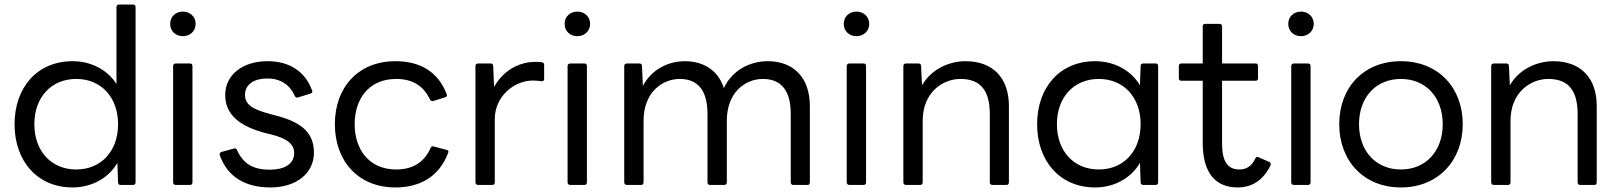

<svg xmlns="http://www.w3.org/2000/svg" viewBox="-20 -788 7119 844"><path d="M299 36C384 36 458 -6 496 -72L499 13C499 22 504 25 511 25H565C572 25 576 21 576 13V-757C576 -764 572 -768 565 -768H503C496 -768 492 -764 492 -757V-419C452 -481 381 -519 299 -519C144 -519 44 -404 44 -242C44 -80 144 36 299 36ZM315 -43C206 -43 131 -123 131 -242C131 -361 206 -441 315 -441C424 -441 499 -361 499 -242C499 -123 424 -43 315 -43Z M784 -629C815 -629 840 -651 840 -683C840 -715 815 -737 784 -737C752 -737 728 -715 728 -683C728 -651 752 -629 784 -629ZM815 25C822 25 826 21 826 13V-498C826 -505 822 -509 815 -509H753C746 -509 741 -505 741 -498V13C741 21 746 25 753 25Z M1169 36C1281 36 1360 -25 1360 -117C1360 -197 1315 -248 1197 -279L1167 -287C1087 -308 1057 -330 1057 -371C1057 -417 1097 -443 1155 -443C1212 -443 1253 -417 1276 -366C1279 -360 1283 -357 1291 -360L1346 -377C1352 -379 1355 -384 1352 -390C1320 -478 1248 -519 1156 -519C1044 -519 970 -457 970 -371C970 -294 1019 -239 1136 -206L1168 -198C1241 -180 1273 -156 1273 -115C1273 -65 1227 -42 1166 -42C1096 -42 1050 -66 1022 -128C1020 -135 1016 -137 1008 -135L953 -120C947 -118 944 -112 946 -106C980 -11 1057 36 1169 36Z M1718 36C1828 36 1911 -13 1950 -116C1953 -122 1951 -127 1944 -129L1887 -144C1880 -146 1876 -144 1873 -138C1846 -76 1796 -43 1722 -43C1598 -43 1539 -136 1539 -242C1539 -348 1597 -441 1722 -441C1794 -441 1842 -410 1870 -351C1873 -345 1877 -342 1884 -344L1936 -360C1944 -362 1946 -367 1944 -373C1907 -471 1829 -519 1718 -519C1556 -519 1452 -405 1452 -242C1452 -80 1555 36 1718 36Z M2144 25C2151 25 2155 21 2155 13V-265C2155 -361 2236 -434 2324 -434C2340 -434 2351 -432 2360 -431C2367 -430 2372 -433 2372 -441V-502C2372 -509 2370 -513 2362 -514C2355 -516 2346 -516 2334 -516C2259 -516 2191 -476 2152 -406L2148 -498C2148 -506 2143 -509 2136 -509H2082C2075 -509 2070 -505 2070 -498V13C2070 21 2075 25 2082 25Z M2518 -629C2549 -629 2574 -651 2574 -683C2574 -715 2549 -737 2518 -737C2486 -737 2462 -715 2462 -683C2462 -651 2486 -629 2518 -629ZM2549 25C2556 25 2560 21 2560 13V-498C2560 -505 2556 -509 2549 -509H2487C2480 -509 2475 -505 2475 -498V13C2475 21 2480 25 2487 25Z M2798 25C2805 25 2809 21 2809 13V-257C2809 -384 2893 -441 2968 -441C3049 -441 3090 -389 3090 -287V13C3090 21 3094 25 3102 25H3164C3170 25 3175 21 3175 13V-257C3175 -384 3258 -441 3333 -441C3415 -441 3456 -389 3456 -287V13C3456 21 3460 25 3468 25H3530C3536 25 3540 21 3540 13V-322C3540 -445 3470 -519 3355 -519C3277 -519 3199 -480 3162 -401C3138 -476 3076 -519 2990 -519C2917 -519 2843 -482 2806 -410L2802 -498C2802 -506 2797 -509 2790 -509H2736C2729 -509 2724 -505 2724 -498V13C2724 21 2729 25 2736 25Z M3745 -629C3776 -629 3801 -651 3801 -683C3801 -715 3776 -737 3745 -737C3713 -737 3689 -715 3689 -683C3689 -651 3713 -629 3745 -629ZM3776 25C3783 25 3787 21 3787 13V-498C3787 -505 3783 -509 3776 -509H3714C3707 -509 3702 -505 3702 -498V13C3702 21 3707 25 3714 25Z M4025 25C4032 25 4036 21 4036 13V-257C4036 -384 4126 -441 4202 -441C4291 -441 4331 -389 4331 -287V13C4331 21 4335 25 4343 25H4405C4411 25 4415 21 4415 13V-322C4415 -445 4345 -519 4224 -519C4151 -519 4073 -483 4033 -413L4029 -498C4029 -506 4024 -509 4017 -509H3963C3956 -509 3951 -505 3951 -498V13C3951 21 3956 25 3963 25Z M4794 36C4879 36 4953 -6 4991 -72L4994 13C4994 22 4999 25 5006 25H5060C5067 25 5071 21 5071 13V-498C5071 -505 5067 -509 5060 -509H5006C4999 -509 4994 -506 4994 -498L4991 -413C4953 -478 4879 -519 4794 -519C4639 -519 4539 -404 4539 -242C4539 -80 4639 36 4794 36ZM4810 -43C4701 -43 4626 -123 4626 -242C4626 -361 4701 -441 4810 -441C4919 -441 4994 -361 4994 -242C4994 -123 4919 -43 4810 -43Z M5421 36C5478 36 5530 9 5564 -59C5568 -67 5566 -73 5560 -76L5512 -97C5506 -100 5501 -98 5498 -91C5482 -57 5458 -43 5429 -43C5376 -43 5352 -78 5352 -158V-433H5500C5506 -433 5510 -437 5510 -443V-498C5510 -505 5506 -509 5500 -509H5352V-673C5352 -679 5347 -683 5340 -683H5278C5271 -683 5267 -679 5267 -673V-509H5173C5167 -509 5162 -505 5162 -498V-443C5162 -437 5167 -433 5173 -433H5267V-160C5267 -25 5325 36 5421 36Z M5699 -629C5730 -629 5755 -651 5755 -683C5755 -715 5730 -737 5699 -737C5667 -737 5643 -715 5643 -683C5643 -651 5667 -629 5699 -629ZM5730 25C5737 25 5741 21 5741 13V-498C5741 -505 5737 -509 5730 -509H5668C5661 -509 5656 -505 5656 -498V13C5656 21 5661 25 5668 25Z M6138 36C6302 36 6410 -82 6410 -242C6410 -403 6302 -519 6138 -519C5974 -519 5867 -403 5867 -242C5867 -82 5974 36 6138 36ZM6138 -43C6029 -43 5954 -123 5954 -242C5954 -361 6029 -441 6138 -441C6247 -441 6322 -361 6322 -242C6322 -123 6247 -43 6138 -43Z M6609 25C6616 25 6620 21 6620 13V-257C6620 -384 6710 -441 6786 -441C6875 -441 6915 -389 6915 -287V13C6915 21 6919 25 6927 25H6989C6995 25 6999 21 6999 13V-322C6999 -445 6929 -519 6808 -519C6735 -519 6657 -483 6617 -413L6613 -498C6613 -506 6608 -509 6601 -509H6547C6540 -509 6535 -505 6535 -498V13C6535 21 6540 25 6547 25Z"/></svg>

Font: LINE Seed JP_OTF Regular
Style: Regular
Weight: 400
Designer: LY Corporation & Fontrix & Fontworks
Version: Version 1.002